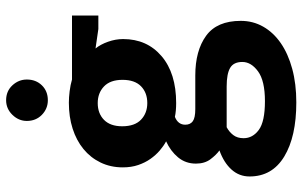

<svg xmlns="http://www.w3.org/2000/svg" viewBox="-196 -530 965 612"><g transform="rotate(-90 286.0 -224.5)"><path d="M58 -315Q58 -354 73.5 -386Q89 -418 116.5 -440.5Q144 -463 181.5 -475Q219 -487 264 -487Q281 -487 301 -484.5Q321 -482 338 -477H542V-393H499L437 -402Q450 -386 458.5 -362Q467 -338 467 -314Q467 -238 412.5 -191.5Q358 -145 263 -145Q238 -145 219 -149Q194 -139 194 -116Q194 -100 205 -92Q216 -84 244 -84H351Q430 -84 477.5 -49.5Q525 -15 525 61Q525 100 506.5 132.5Q488 165 454 188.5Q420 212 372 225Q324 238 265 238Q156 238 92.5 199.5Q29 161 29 89Q29 56 51 31.5Q73 7 112 -7Q98 -17 84 -35.5Q70 -54 70 -82Q70 -115 90 -139Q110 -163 141 -177Q126 -185 111.5 -197.5Q97 -210 85 -227Q73 -244 65.5 -266Q58 -288 58 -315ZM186 16Q171 24 161 37Q151 50 151 70Q151 99 177.5 118.5Q204 138 269 138Q334 138 364 116Q394 94 394 66Q394 38 375 27Q356 16 316 16ZM337 -316Q337 -355 316 -375Q295 -395 263 -395Q230 -395 209.5 -375Q189 -355 189 -317Q189 -277 210 -257Q231 -237 263 -237Q296 -237 316.5 -257Q337 -277 337 -316ZM206 -621Q206 -647 225.5 -667Q245 -687 272 -687Q301 -687 319.5 -667Q338 -647 338 -621Q338 -592 319.5 -573Q301 -554 272 -554Q245 -554 225.5 -573Q206 -592 206 -621Z"/></g></svg>

Font: Mukta Malar
Style: Bold
Weight: 700
Designer: Aadarsh Rajan, Girish Dalvi, Yashodeep Gholap
Foundry: Ek Type
Version: Version 2.538;PS 1.000;hotconv 16.6.51;makeotf.lib2.5.65220;